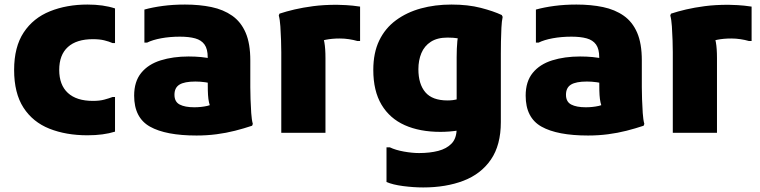

<svg xmlns="http://www.w3.org/2000/svg" viewBox="-20 -583 3337 843"><path d="M42 -276Q42 -377 84 -440.5Q126 -504 199.5 -533.5Q273 -563 364 -563Q434 -563 485 -546V-394H474Q458 -401 437.5 -406Q417 -411 388 -411Q316 -411 278 -376.5Q240 -342 240 -276Q240 -210 278 -175Q316 -140 388 -140Q417 -140 437.5 -145.5Q458 -151 474 -157H485V-5Q434 11 364 11Q270 11 197 -18Q124 -47 83 -110.5Q42 -174 42 -276Z M843 12Q708 12 638.5 -27Q569 -66 569 -163Q569 -225 600 -263Q631 -301 685.5 -318Q740 -335 808 -335Q837 -335 863 -332.5Q889 -330 914 -324V-215Q902 -219 880.5 -222Q859 -225 838 -225Q790 -225 768 -211.5Q746 -198 746 -167Q746 -136 769 -124Q792 -112 833 -112Q863 -112 890 -118Q917 -124 935 -142L913 -88Q906 -106 901.5 -119.5Q897 -133 895 -148.5Q893 -164 892.5 -186Q892 -208 892 -243V-331Q892 -368 878 -387.5Q864 -407 837 -414.5Q810 -422 770 -422Q726 -422 688 -415Q650 -408 626 -396H614V-541Q650 -551 695 -557Q740 -563 792 -563Q856 -563 908.5 -552Q961 -541 999.5 -514Q1038 -487 1058.5 -439.5Q1079 -392 1079 -318V-200Q1079 -178 1080 -147.5Q1081 -117 1083 -87Q1085 -57 1090 -39L1087 -31Q1051 -19 1012 -9Q973 1 930.5 6.5Q888 12 843 12Z M1215 0V-354Q1215 -374 1214 -405.5Q1213 -437 1211 -467Q1209 -497 1204 -515L1207 -523Q1237 -533 1273.5 -541.5Q1310 -550 1355.5 -556Q1401 -562 1459 -562Q1472 -562 1500 -560.5Q1528 -559 1561 -554V-403H1549Q1532 -408 1512 -411Q1492 -414 1472 -414Q1438 -414 1410.5 -408.5Q1383 -403 1364 -393L1390 -434Q1409 -413 1409 -328V0Z M1838 240Q1796 240 1750 234Q1704 228 1677 216V64H1692Q1717 76 1753.5 82.5Q1790 89 1820 89Q1867 89 1904 79.5Q1941 70 1963 47Q1985 24 1985 -19V-332Q1985 -370 1988 -402.5Q1991 -435 2002 -445L2017 -413Q2014 -411 1992.5 -414.5Q1971 -418 1945 -418Q1900 -418 1871.5 -399.5Q1843 -381 1830 -349.5Q1817 -318 1817 -279Q1817 -214 1847.5 -178Q1878 -142 1945 -142Q1957 -142 1969 -143.5Q1981 -145 1998 -150V-11Q1973 -7 1952.5 -5.5Q1932 -4 1914 -4Q1823 -4 1757 -33.5Q1691 -63 1655 -123.5Q1619 -184 1619 -276Q1619 -351 1645 -405Q1671 -459 1718.5 -494Q1766 -529 1828 -546Q1890 -563 1962 -563Q2035 -563 2091 -548.5Q2147 -534 2183 -517L2187 -509Q2183 -491 2181.5 -461Q2180 -431 2179.5 -400.5Q2179 -370 2179 -348V-47Q2179 54 2135.5 117.5Q2092 181 2015 210.5Q1938 240 1838 240Z M2562 12Q2427 12 2357.5 -27Q2288 -66 2288 -163Q2288 -225 2319 -263Q2350 -301 2404.5 -318Q2459 -335 2527 -335Q2556 -335 2582 -332.5Q2608 -330 2633 -324V-215Q2621 -219 2599.5 -222Q2578 -225 2557 -225Q2509 -225 2487 -211.5Q2465 -198 2465 -167Q2465 -136 2488 -124Q2511 -112 2552 -112Q2582 -112 2609 -118Q2636 -124 2654 -142L2632 -88Q2625 -106 2620.5 -119.5Q2616 -133 2614 -148.5Q2612 -164 2611.5 -186Q2611 -208 2611 -243V-331Q2611 -368 2597 -387.5Q2583 -407 2556 -414.5Q2529 -422 2489 -422Q2445 -422 2407 -415Q2369 -408 2345 -396H2333V-541Q2369 -551 2414 -557Q2459 -563 2511 -563Q2575 -563 2627.5 -552Q2680 -541 2718.5 -514Q2757 -487 2777.5 -439.5Q2798 -392 2798 -318V-200Q2798 -178 2799 -147.5Q2800 -117 2802 -87Q2804 -57 2809 -39L2806 -31Q2770 -19 2731 -9Q2692 1 2649.5 6.5Q2607 12 2562 12Z M2934 0V-354Q2934 -374 2933 -405.5Q2932 -437 2930 -467Q2928 -497 2923 -515L2926 -523Q2956 -533 2992.5 -541.5Q3029 -550 3074.5 -556Q3120 -562 3178 -562Q3191 -562 3219 -560.5Q3247 -559 3280 -554V-403H3268Q3251 -408 3231 -411Q3211 -414 3191 -414Q3157 -414 3129.5 -408.5Q3102 -403 3083 -393L3109 -434Q3128 -413 3128 -328V0Z"/></svg>

Font: Kufam ExtraBold
Style: Regular
Weight: 800
Designer: Wael Morcos, Artur Schmal
Foundry: Original Type
Version: Version 1.300; ttfautohint (v1.8.3)